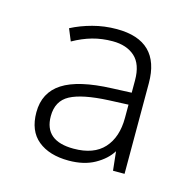

<svg xmlns="http://www.w3.org/2000/svg" viewBox="-61 -783 451 450"><g transform="rotate(15 164.5 -558.5)"><path d="M171 -722Q276 -722 276 -619V-399H248L243 -445Q230 -424 204 -409.5Q178 -395 141 -395Q94 -395 66.5 -417.5Q39 -440 39 -485Q39 -533 77 -557.5Q115 -582 196 -585L243 -587V-617Q243 -656 223 -674Q203 -692 169 -692Q143 -692 120 -685.5Q97 -679 74 -666L62 -695Q85 -707 113 -714.5Q141 -722 171 -722ZM196 -556Q132 -553 103 -537.5Q74 -522 74 -485Q74 -425 145 -425Q194 -425 218.5 -452Q243 -479 243 -526V-558Z"/></g></svg>

Font: Noto Sans Thai ExtraLight
Style: Regular
Weight: 200
Designer: Monotype Design Team
Foundry: Monotype Imaging Inc.
Version: Version 2.001; ttfautohint (v1.8.4.7-5d5b)